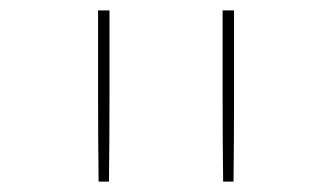

<svg xmlns="http://www.w3.org/2000/svg" viewBox="-20 -792 640 370"><path d="M170 -442Q169 -524 169 -606.5Q169 -689 169 -772H191Q191 -689 191 -606.5Q191 -524 190 -442ZM410 -442Q409 -524 409 -606.5Q409 -689 409 -772H431Q431 -689 431 -606.5Q431 -524 430 -442Z"/></svg>

Font: Zed Sans Thin Extended
Style: Regular
Weight: 100
Width: 7
Designer: Belleve Invis
Foundry: Belleve Invis
Version: Version 1.0.0; ttfautohint (v1.8.4)